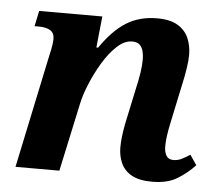

<svg xmlns="http://www.w3.org/2000/svg" viewBox="-45 -595 739 654"><g transform="rotate(5 325.0 -268.0)"><path d="M498 10Q453 10 427.5 -4.5Q402 -19 391 -43.5Q380 -68 380 -97Q380 -115 382.5 -135.5Q385 -156 389 -177L413 -290Q423 -334 426.5 -358Q430 -382 430 -403Q430 -416 427 -429Q424 -442 415.5 -451Q407 -460 389 -460Q363 -460 337.5 -436.5Q312 -413 290 -376.5Q268 -340 252 -301Q236 -262 230 -232L180 0H30L112 -389Q117 -409 119 -423.5Q121 -438 121 -445Q121 -466 106.5 -474.5Q92 -483 68 -483H53L64 -536H280L269 -429H275Q316 -489 361 -517.5Q406 -546 467 -546Q512 -546 538 -530Q564 -514 575 -488Q586 -462 586 -431Q586 -412 581.5 -383Q577 -354 569 -319L543 -196Q537 -168 534.5 -148.5Q532 -129 532 -114Q532 -94 539.5 -82Q547 -70 563 -70Q578 -70 590.5 -76Q603 -82 620 -93L643 -59Q617 -31 583.5 -10.5Q550 10 498 10Z"/></g></svg>

Font: Noto Serif
Style: Italic
Weight: 400
Italic angle: -12°
Designer: Monotype Design Team
Foundry: Monotype Imaging Inc.
Version: Version 2.013